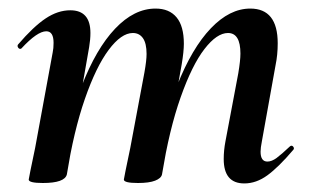

<svg xmlns="http://www.w3.org/2000/svg" viewBox="-20 -419 725 448"><path d="M502 -48Q502 -68 506 -89L536 -248Q541 -278 541 -294Q541 -342 512 -342Q486 -342 457 -304.5Q428 -267 401.5 -192Q375 -117 358 -12L340 -13Q359 -133 393.5 -220Q428 -307 472 -353Q516 -399 564 -399Q628 -399 628 -318Q628 -291 623 -267L591 -89Q588 -74 588 -65Q588 -42 604 -42Q614 -42 625.5 -50.5Q637 -59 656 -77Q658 -79 660 -79Q663 -79 665 -75.5Q667 -72 664 -69Q630 -29 604 -10Q578 9 550 9Q502 9 502 -48ZM47 0 51 -21Q61 -68 62 -74L103 -297Q105 -306 105 -319Q105 -346 88 -346Q67 -346 30 -306Q29 -305 27 -305Q24 -305 22 -308.5Q20 -312 22 -315Q58 -357 86.5 -376Q115 -395 144 -395Q191 -395 191 -342Q191 -327 188 -309L136 -12Q131 8 80 8Q47 8 47 0ZM269 0 273 -21Q283 -68 284 -74L317 -250Q322 -278 322 -293Q322 -318 313.5 -330Q305 -342 290 -342Q263 -342 233.5 -302.5Q204 -263 178 -188Q152 -113 136 -12L118 -13Q137 -131 170.5 -218Q204 -305 248.5 -352Q293 -399 343 -399Q375 -399 392 -378.5Q409 -358 409 -317Q409 -299 404 -269L358 -12Q356 -3 342 2.5Q328 8 302 8Q269 8 269 0Z"/></svg>

Font: Cormorant Infant
Style: Bold Italic
Weight: 700
Italic angle: -10°
Designer: Christian Thalmann (Catharsis Fonts)
Foundry: Catharsis Fonts
Version: Version 4.000